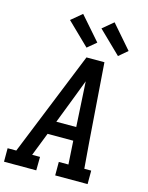

<svg xmlns="http://www.w3.org/2000/svg" viewBox="-149 -1069 891 1156"><g transform="rotate(15 296.0 -491.5)"><path d="M193 0H-8V-84H46L309 -735H421L457 -245L470 -84H513V0H311V-84H371L362 -230H202L145 -84H194ZM234 -314H358L348 -490Q346 -516 345 -542.5Q344 -569 342 -595Q332 -569 322 -542.5Q312 -516 302 -490ZM490 -792 351 -927 418 -983 544 -838ZM294 -792 155 -927 222 -983 349 -838Z"/></g></svg>

Font: Iosevka HT Medium Extended
Style: Italic
Weight: 500
Width: 7
Italic angle: -9°
Monospace: yes
Designer: Belleve Invis
Foundry: Belleve Invis
Version: Version 32.3.0; ttfautohint (v1.8.4)